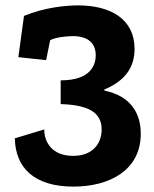

<svg xmlns="http://www.w3.org/2000/svg" viewBox="-20 -681 571 712"><path d="M69 -622 48 -469 151 -458 166 -532C187 -543 227 -547 251 -547C307 -547 335 -520 335 -476C335 -447 323 -383 205 -383V-295C301 -292 357 -268 357 -201C357 -152 327 -103 251 -103C172 -103 144 -155 144 -201L35 -168C37 -58 108 11 252 11C388 11 502 -51 502 -185C502 -265 461 -326 367 -345V-349C448 -383 479 -435 479 -500C479 -610 390 -661 270 -661C226 -661 146 -654 69 -622Z"/></svg>

Font: Zilla Slab Bold
Style: Regular
Weight: 700
Designer: Typotheque.com
Foundry: Typotheque type foundry
Version: Version 1.3; 2018